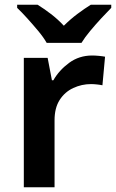

<svg xmlns="http://www.w3.org/2000/svg" viewBox="-20 -786 487 806"><path d="M367 -553Q379 -553 395 -551.5Q411 -550 421 -548L410 -428Q401 -430 387 -431.5Q373 -433 362 -433Q323 -433 287.5 -416.5Q252 -400 230.5 -366.5Q209 -333 209 -281V0H80V-543H180L198 -449H204Q228 -491 270 -522Q312 -553 367 -553ZM176 -606Q163 -629 140.5 -656Q118 -683 94.5 -709Q71 -735 52 -753V-766H138Q164 -750 193.5 -727.5Q223 -705 248 -678Q275 -705 305 -727.5Q335 -750 361 -766H447V-753Q429 -735 405 -709Q381 -683 358.5 -656Q336 -629 322 -606Z"/></svg>

Font: Noto Sans NKo Unjoined SemiBold
Style: Regular
Weight: 600
Designer: Monotype Design Team
Foundry: Monotype Imaging Inc.
Version: Version 2.004